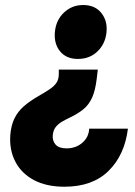

<svg xmlns="http://www.w3.org/2000/svg" viewBox="-20 -708 524 746"><path d="M360 -437.5 356 -403.5Q350.5 -356.5 337.8 -328.5Q325 -300.5 304 -283.5Q283 -266.5 253 -252Q235 -243.5 220.2 -234.8Q205.5 -226 196.2 -214Q187 -202 185 -183Q183 -161 196 -146.2Q209 -131.5 238.5 -131.5Q274.5 -131.5 299.8 -153.2Q325 -175 326.5 -208H477Q464.5 -106 402 -44.2Q339.5 17.5 230.5 17.5Q160 17.5 111.5 -8.5Q63 -34.5 39.5 -80Q16 -125.5 20 -183Q23 -221 36.2 -248Q49.5 -275 72.8 -295.2Q96 -315.5 127.5 -333.5Q155.5 -349.5 173.2 -361.5Q191 -373.5 199.8 -387Q208.5 -400.5 208.5 -420.5V-437.5ZM303 -688.5Q349.5 -688.5 374.2 -657Q399 -625.5 393.5 -580.5Q388.5 -536.5 358.2 -507.8Q328 -479 283 -479Q238 -479 214 -507.8Q190 -536.5 193 -580.5Q196.5 -628.5 227.8 -658.5Q259 -688.5 303 -688.5Z"/></svg>

Font: Karla ExtraBold
Style: Italic
Weight: 800
Italic angle: -8°
Designer: Jonathan Pinhorn
Version: Version 2.004;gftools[0.9.33]